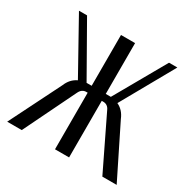

<svg xmlns="http://www.w3.org/2000/svg" viewBox="-124 -608 713 720"><g transform="rotate(30 232.0 -247.5)"><path d="M298 -225Q289 -246 267 -245H263V0H202V-245H198Q177 -246 167 -224L58 0H-5L106 -222Q119 -254 147 -267L20 -495H55L180 -275H202V-495H263V-275H285L410 -495H446L318 -267Q346 -254 359 -222L469 0H407Z"/></g></svg>

Font: Moniqa Paragraph
Style: Regular
Weight: 400
Designer: Rajesh Rajput
Foundry: Rajesh Rajput
Version: Version 1.000